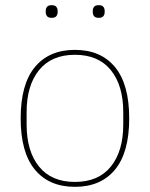

<svg xmlns="http://www.w3.org/2000/svg" viewBox="-20 -711 580 743"><path d="M270 12Q170 12 115 -54.5Q60 -121 60 -253Q60 -385 115 -451.5Q170 -518 270 -518Q370 -518 425 -451.5Q480 -385 480 -253Q480 -121 425 -54.5Q370 12 270 12ZM270 -7Q361 -7 409 -66.5Q457 -126 457 -229V-277Q457 -380 409 -439.5Q361 -499 270 -499Q179 -499 131 -439.5Q83 -380 83 -277V-229Q83 -126 131 -66.5Q179 -7 270 -7ZM180 -642Q167 -642 162 -648.5Q157 -655 157 -663V-670Q157 -678 162 -684.5Q167 -691 180 -691Q193 -691 198 -684.5Q203 -678 203 -670V-663Q203 -655 198 -648.5Q193 -642 180 -642ZM362 -642Q349 -642 344 -648.5Q339 -655 339 -663V-670Q339 -678 344 -684.5Q349 -691 362 -691Q375 -691 380 -684.5Q385 -678 385 -670V-663Q385 -655 380 -648.5Q375 -642 362 -642Z"/></svg>

Font: IBM Plex Sans Thai Thin
Style: Regular
Weight: 100
Designer: Mike Abbink, Paul van der Laan, Pieter van Rosmalen, Ben Mitchell, Mark Frömberg
Foundry: Bold Monday
Version: Version 1.1